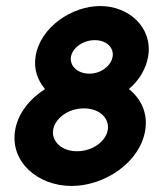

<svg xmlns="http://www.w3.org/2000/svg" viewBox="-20 -605 513 636"><path d="M30 -173C13 -68 106 11 217 11C328 11 444 -68 461 -173C470 -229 449 -276 407 -310C441 -339 464 -377 471 -419C486 -514 407 -585 312 -585C217 -585 113 -514 98 -419C91 -377 104 -340 129 -310C78 -277 39 -229 30 -173ZM156 -175C162 -212 205 -246 258 -246C311 -246 343 -212 337 -175C331 -137 287 -104 235 -104C183 -104 150 -138 156 -175ZM215 -417C220 -446 254 -472 294 -472C334 -472 358 -446 353 -417C348 -388 316 -361 276 -361C236 -361 210 -388 215 -417Z"/></svg>

Font: Charger Pro
Style: UltraNarObl
Weight: 900
Designer: Jasper
Foundry: Cannot Into Space Fonts
Version: Version 1.09